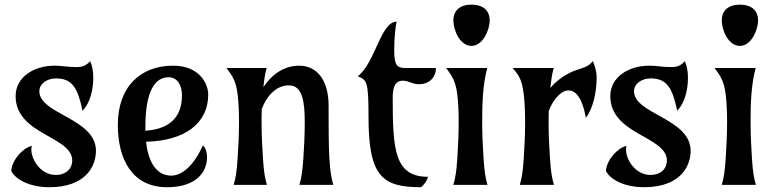

<svg xmlns="http://www.w3.org/2000/svg" viewBox="-20 -780 3280 810"><path d="M210.4 -502.9C121.6 -502.9 45.9 -454.1 45.9 -374.5C45.9 -210.9 284.7 -206.1 284.7 -102.5C284.7 -68.8 259.3 -42 214.8 -42C144.5 -42 102.1 -123 114.3 -164.6C80.6 -157.7 32.2 -110.4 27.3 -59.6C42.5 -25.9 100.6 9.8 188.5 9.8C341.3 9.8 384.8 -78.6 384.8 -144C384.8 -280.3 146 -298.3 146 -395C146 -426.8 178.2 -449.2 215.8 -449.2C284.7 -449.2 308.1 -409.2 328.1 -313C360.4 -344.7 373.5 -402.8 373.5 -451.2C373.5 -480 369.1 -502 360.4 -522C337.9 -496.6 319.3 -497.1 296.4 -497.1C268.1 -497.1 240.7 -502.9 210.4 -502.9Z M858.4 -380.9C858.4 -428.2 820.3 -502.9 710.4 -502.9C573.7 -502.9 477.1 -415.5 477.1 -253.4C477.1 -107.9 537.6 9.8 684.6 9.8C877.9 9.8 867.2 -146 835.9 -166C797.9 -83 749.5 -39.1 702.1 -39.1C633.3 -39.1 604 -108.4 596.2 -182.1C763.7 -186 858.4 -262.7 858.4 -380.9ZM593.3 -243.7C593.3 -401.4 636.7 -454.1 690.9 -454.1C730 -454.1 747.6 -418.5 747.6 -377.9C747.6 -298.3 709 -236.3 593.3 -228.5Z M1105 -493.2H935.5C959 -460.9 975.1 -441.4 982.4 -382.3C986.8 -347.7 988.3 -306.6 988.3 -265.1C988.3 -210 985.4 -154.3 982.4 -111.3C978.5 -52.7 974.6 -31.7 965.8 0H1106C1097.2 -31.7 1093.3 -52.7 1089.4 -111.3C1086.4 -154.3 1083.5 -210 1083.5 -265.1C1083.5 -283.7 1083.5 -302.7 1084.5 -320.3C1102.1 -369.1 1141.6 -419.9 1198.7 -419.9C1255.9 -419.9 1265.6 -352.5 1265.6 -265.1C1265.6 -210 1262.7 -154.3 1259.8 -111.3C1255.4 -52.7 1252 -31.7 1243.2 0H1386.2C1377.4 -31.7 1373.5 -52.7 1369.6 -111.3C1366.2 -154.3 1366.2 -280.8 1366.2 -335.4C1366.2 -436.5 1321.3 -502.9 1241.7 -502.9C1173.8 -502.9 1122.6 -460.9 1091.3 -412.1C1095.2 -449.2 1097.7 -466.8 1105 -493.2Z M1636.7 -365.7C1636.7 -410.6 1645.5 -439.5 1679.7 -439.5C1705.6 -439.5 1717.3 -424.8 1747.6 -424.8C1796.9 -424.8 1819.3 -459.5 1819.3 -493.2H1688.5C1653.3 -493.2 1643.1 -507.8 1643.1 -568.8C1643.1 -624.5 1649.4 -674.8 1653.3 -688.5C1586.4 -689.5 1563.5 -515.6 1489.7 -458.5C1527.3 -441.4 1534.7 -439.5 1534.7 -285.6C1534.7 -34.7 1593.8 9.8 1755.4 9.8C1766.1 4.4 1785.6 -23.9 1785.2 -34.2C1645.5 -34.2 1636.7 -147 1636.7 -365.7Z M1969.2 -586.4C2016.1 -586.4 2045.9 -651.9 2045.9 -694.8C2045.9 -728.5 2025.4 -760.3 1969.2 -760.3C1913.1 -760.3 1892.6 -728.5 1892.6 -694.8C1892.6 -651.9 1920.4 -586.4 1969.2 -586.4ZM2035.6 -493.2H1862.3C1885.7 -460.9 1901.9 -440.4 1909.2 -381.3C1913.6 -346.7 1915 -306.6 1915 -265.1C1915 -210 1912.1 -154.3 1909.2 -111.3C1905.3 -52.7 1901.4 -31.7 1892.6 0H2036.6C2027.8 -31.7 2023.9 -52.7 2020 -111.3C2017.1 -154.3 2014.2 -210 2014.2 -265.1C2014.2 -343.8 2016.6 -422.9 2035.6 -493.2Z M2315.9 -493.2H2142.6C2170.9 -460.9 2182.1 -441.4 2189.5 -382.3C2193.8 -347.7 2195.3 -306.6 2195.3 -265.1C2195.3 -210 2192.4 -154.3 2189.5 -111.3C2185.5 -52.7 2181.6 -31.7 2172.9 0H2316.9C2308.1 -31.7 2304.2 -52.7 2300.3 -111.3C2297.4 -154.3 2294.4 -210 2294.4 -265.1C2294.4 -280.8 2294.4 -296.4 2294.9 -311.5C2311 -355.5 2342.8 -393.6 2371.1 -397.9C2405.3 -402.8 2435.1 -373.5 2451.7 -283.2C2481 -320.3 2497.1 -390.6 2497.1 -451.2C2497.1 -480 2489.3 -502.4 2481 -522.5C2463.4 -497.6 2436 -493.2 2409.7 -483.9C2368.7 -469.2 2327.6 -440.9 2301.8 -408.7C2306.2 -448.2 2308.6 -466.3 2315.9 -493.2Z M2719.2 -502.9C2630.4 -502.9 2554.7 -454.1 2554.7 -374.5C2554.7 -210.9 2793.5 -206.1 2793.5 -102.5C2793.5 -68.8 2768.1 -42 2723.6 -42C2653.3 -42 2610.8 -123 2623 -164.6C2589.4 -157.7 2541 -110.4 2536.1 -59.6C2551.3 -25.9 2609.4 9.8 2697.3 9.8C2850.1 9.8 2893.6 -78.6 2893.6 -144C2893.6 -280.3 2654.8 -298.3 2654.8 -395C2654.8 -426.8 2687 -449.2 2724.6 -449.2C2793.5 -449.2 2816.9 -409.2 2836.9 -313C2869.1 -344.7 2882.3 -402.8 2882.3 -451.2C2882.3 -480 2877.9 -502 2869.1 -522C2846.7 -496.6 2828.1 -497.1 2805.2 -497.1C2776.9 -497.1 2749.5 -502.9 2719.2 -502.9Z M3101.6 -586.4C3148.4 -586.4 3178.2 -651.9 3178.2 -694.8C3178.2 -728.5 3157.7 -760.3 3101.6 -760.3C3045.4 -760.3 3024.9 -728.5 3024.9 -694.8C3024.9 -651.9 3052.7 -586.4 3101.6 -586.4ZM3168 -493.2H2994.6C3018.1 -460.9 3034.2 -440.4 3041.5 -381.3C3045.9 -346.7 3047.4 -306.6 3047.4 -265.1C3047.4 -210 3044.4 -154.3 3041.5 -111.3C3037.6 -52.7 3033.7 -31.7 3024.9 0H3168.9C3160.2 -31.7 3156.2 -52.7 3152.3 -111.3C3149.4 -154.3 3146.5 -210 3146.5 -265.1C3146.5 -343.8 3148.9 -422.9 3168 -493.2Z"/></svg>

Font: Amarante
Style: Regular
Weight: 400
Designer: Karolina Lach
Foundry: Sorkin Type Co.
Version: Version 1.001